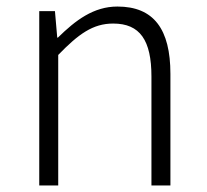

<svg xmlns="http://www.w3.org/2000/svg" viewBox="-20 -567 633 587"><path d="M100 0H158V-399C220 -463 264 -495 326 -495C408 -495 443 -444 443 -333V0H501V-341C501 -478 450 -547 339 -547C266 -547 211 -505 157 -452H155L148 -533H100Z"/></svg>

Font: Noto Sans JP Light
Style: Regular
Weight: 300
Designer: Ryoko NISHIZUKA (kana & ideographs); Paul D. Hunt (Latin, Greek & Cyrillic); Wenlong ZHANG (bopomofo); Sandoll Communica
Foundry: Adobe Systems Incorporated
Version: Version 1.004;PS 1.004;hotconv 1.0.82;makeotf.lib2.5.63406